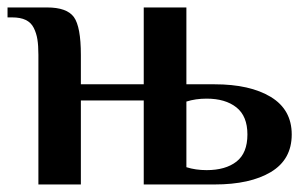

<svg xmlns="http://www.w3.org/2000/svg" viewBox="-20 -490 818 510"><path d="M82 0V-344.2Q82 -369.1 79.3 -385.5Q76.7 -401.9 69.6 -416Q62.5 -430.2 48.3 -437Q34.2 -443.8 12.2 -443.8H0V-470.2H105Q157.7 -470.2 176.3 -444.6Q194.8 -418.9 194.8 -344.2V-266.1H361.8V-470.2H475.1V-266.1H549.8Q644 -266.1 699.5 -232.4Q754.9 -198.7 754.9 -132.8Q754.9 -66.4 699.7 -33.2Q644.5 0 549.8 0H361.8V-223.1H194.8V0ZM528.8 -38.1Q579.1 -38.1 608.2 -60.8Q637.2 -83.5 637.2 -132.8Q637.2 -181.6 607.9 -204.8Q578.6 -228 528.8 -228Q499.5 -228 475.1 -220.2V-45.9Q499.5 -38.1 528.8 -38.1Z"/></svg>

Font: El Messiri SemiBold
Style: Regular
Weight: 600
Designer: Mohamed Gaber
Foundry: Kief Type Foundry
Version: Version 2.007;PS 002.007;hotconv 1.0.88;makeotf.lib2.5.64775